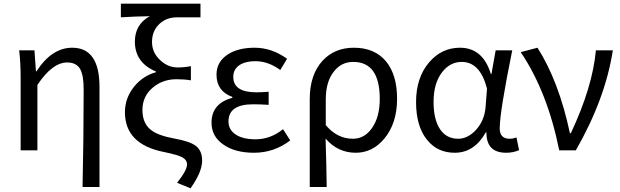

<svg xmlns="http://www.w3.org/2000/svg" viewBox="-20 -816 3367 1042"><path d="M428 199Q434 -67 434 -332Q434 -409 414 -443Q393 -477 345 -477Q264 -477 183 -355V0H92V-394Q92 -478 84 -543H167L175 -429H178Q261 -557 372 -557Q520 -557 520 -344V199Z M941 176Q995 108 995 77Q995 52 970 38Q944 24 870 9Q658 -33 658 -207Q658 -284 708 -346Q755 -404 826 -424V-428Q712 -476 712 -590Q712 -684 793 -728Q714 -727 636 -722V-796H1068V-722H941Q884 -722 846 -687Q805 -649 805 -588Q805 -530 850 -489Q892 -450 943 -450Q982 -450 1016 -457V-380Q981 -386 938 -386Q864 -386 811 -342Q753 -295 753 -219Q753 -144 803 -108Q840 -80 927 -64Q1011 -49 1043 -24Q1077 2 1077 56Q1077 117 1014 206Z M1193 -31Q1128 -75 1128 -150Q1128 -255 1241 -285V-290Q1155 -321 1155 -411Q1155 -481 1217 -521Q1273 -557 1362 -557Q1455 -557 1538 -497L1501 -436Q1436 -484 1365 -484Q1313 -484 1280 -463Q1246 -440 1246 -399Q1246 -315 1371 -315Q1399 -315 1438 -318V-247Q1392 -250 1354 -250Q1220 -250 1220 -157Q1220 -112 1259 -86Q1298 -60 1367 -60Q1448 -60 1516 -115L1555 -54Q1468 13 1358 13Q1256 13 1193 -31Z M1661 -278Q1661 -412 1732 -488Q1797 -557 1901 -557Q2013 -557 2075 -483Q2135 -410 2135 -280Q2135 -147 2066 -64Q2002 13 1911 13Q1813 13 1747 -64Q1752 97 1753 199H1661ZM1998 -120Q2041 -180 2041 -279Q2041 -480 1897 -480Q1833 -480 1793 -429Q1748 -374 1748 -276V-137Q1810 -63 1895 -63Q1958 -63 1998 -120Z M2297 -58Q2238 -131 2238 -262Q2238 -396 2310 -479Q2378 -557 2476 -557Q2601 -557 2644 -414H2647L2670 -543H2760Q2692 -208 2692 -119Q2692 -63 2746 -63Q2764 -63 2783 -70L2797 -1Q2765 13 2727 13Q2619 13 2620 -97H2616Q2554 13 2448 13Q2353 13 2297 -58ZM2565 -113Q2609 -163 2615 -232L2623 -335Q2586 -480 2486 -480Q2423 -480 2380 -425Q2333 -365 2333 -263Q2333 -168 2368 -115Q2403 -63 2466 -63Q2520 -63 2565 -113Z M3015 0Q2951 -318 2806 -533L2897 -557Q3013 -375 3073 -93H3078Q3196 -344 3214 -543H3306Q3265 -279 3105 0Z"/></svg>

Font: 思源黑体R
Style: Regular
Weight: 400
Designer: Ryoko NISHIZUKA  (kana & ideographs); Paul D. Hunt (Latin, Greek & Cyrillic); Wenlong ZHANG  (bopomofo); Sandoll Communi
Foundry: Adobe Systems Incorporated
Version: Version 1.00 June 24, 2014, initial release